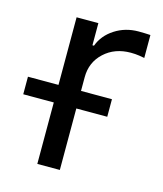

<svg xmlns="http://www.w3.org/2000/svg" viewBox="-126 -622 587 690"><g transform="rotate(15 167.5 -277.0)"><path d="M76.7 0V-545.5H157.7V-463.1H163.4Q178.3 -503.6 217.3 -528.8Q256.4 -554 305.4 -554Q314.6 -554 328.5 -553.6Q342.3 -553.3 349.4 -552.6V-467.3Q345.2 -468.4 330.1 -470.7Q315 -473 298.3 -473Q238.6 -473 199.6 -436.8Q160.5 -400.6 160.5 -345.2V0ZM-36.9 -228.7V-294H275.6V-228.7Z"/></g></svg>

Font: Inter Alia
Style: Regular
Weight: 400
Designer: Rasmus Andersson (Latin, Greek, Cyrillic etc.) and Evan from Shavian.info (Shavian, old style figures)
Foundry: Shavian.info
Version: Version 0.001;git-37ab20767